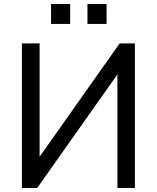

<svg xmlns="http://www.w3.org/2000/svg" viewBox="-20 -935 781 955"><path d="M89 0V-719H177V-137H164L575 -719H651V0H564V-582H576L165 0ZM415 -816V-915H510V-816ZM234 -816V-915H329V-816Z"/></svg>

Font: Nunitoga
Style: Medium
Weight: 500
Designer: Vernon Adams
Foundry: Vernon Adams
Version: Version 1.0